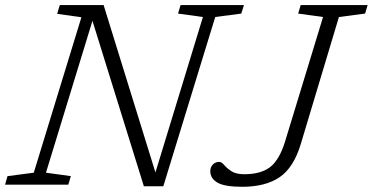

<svg xmlns="http://www.w3.org/2000/svg" viewBox="-45 -727 1468 756"><path d="M802.5 -660 598 6.5H521.5L319 -645L136 -47L234 -33.5L224 0H-25L-15.5 -33.5L88 -47L275.5 -659L180 -672.5L190.5 -707H363L567 -48L754 -660L656 -673.5L666 -707H915.5L905 -673.5ZM1139.5 -160.5Q1111.5 -67 1055.8 -29.2Q1000 8.5 909 8.5Q839.5 8.5 811.2 -8Q783 -24.5 783 -53Q783 -68.5 793 -79Q803 -89.5 818 -89.5Q827.5 -89.5 837.8 -77.2Q848 -65 866 -53Q884 -41 916.5 -41Q982 -41 1018.5 -69Q1055 -97 1077.5 -170L1227 -660L1129 -673.5L1139 -707H1402.5L1392.5 -673.5L1289.5 -660Z"/></svg>

Font: Newsreader Caption Light
Style: Italic
Weight: 300
Italic angle: -17°
Designer: Hugues Gentile
Foundry: Production Type
Version: Version 1.001